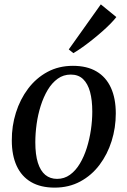

<svg xmlns="http://www.w3.org/2000/svg" viewBox="-20 -847 583 878"><path d="M313.5 -546Q378 -546 421.5 -520.2Q465 -494.5 487.2 -445.8Q509.5 -397 509.5 -328Q509.5 -263 490.5 -202.2Q471.5 -141.5 435.2 -93.2Q399 -45 347 -17Q295 11 230 11Q166 11 122.2 -14.5Q78.5 -40 56.2 -88.5Q34 -137 34 -204.5Q33.5 -270.5 52.8 -331.8Q72 -393 108.5 -441.5Q145 -490 196.8 -518Q248.5 -546 313.5 -546ZM303.5 -506Q270 -506 243.8 -487Q217.5 -468 198.2 -435.8Q179 -403.5 166.2 -363.2Q153.5 -323 147.5 -280Q141.5 -237 141.5 -196.5Q141.5 -140 153.2 -102.8Q165 -65.5 187.2 -47.2Q209.5 -29 241 -29Q274 -29 300 -47.8Q326 -66.5 345.2 -98.8Q364.5 -131 377 -171Q389.5 -211 395.8 -253.8Q402 -296.5 402 -336.5Q402 -389 391.8 -426.8Q381.5 -464.5 360 -485.2Q338.5 -506 303.5 -506ZM294.5 -621 441 -827 512 -769Q503 -757 486.5 -740Q470 -723 448.5 -704Q427 -685 403.5 -666.2Q380 -647.5 357.2 -631.2Q334.5 -615 315.5 -604Z"/></svg>

Font: Merriweather 72pt
Style: Italic
Weight: 400
Italic angle: -7.8°
Version: Version 2.101